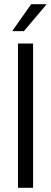

<svg xmlns="http://www.w3.org/2000/svg" viewBox="-20 -898 244 918"><path d="M65.9 -689.9H138.2V0H65.9ZM128.9 -877.9H203.1L94.2 -749H38.1Z"/></svg>

Font: D-DIN Condensed
Style: Regular
Weight: 400
Width: 3
Designer: Charles Nix
Foundry: Datto Inc.
Version: Version 1.00